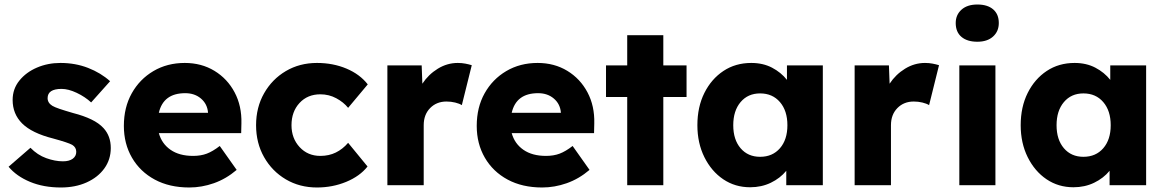

<svg xmlns="http://www.w3.org/2000/svg" viewBox="-20 -821 5170 851"><path d="M250 10Q173 10 113 -15Q53 -40 18 -82L115 -166Q146 -134 185 -120Q224 -106 259 -106Q287 -106 302.5 -117.5Q318 -129 318 -148Q318 -168 300 -179Q282 -189 216 -207Q121 -231 78 -274Q36 -316 36 -378Q36 -427 66 -464Q96 -501 144 -521.5Q192 -542 248 -542Q314 -542 370.5 -520Q427 -498 468 -461L384 -367Q357 -392 320 -409.5Q283 -427 253 -427Q191 -427 191 -386Q191 -365 212 -352Q222 -346 244 -338.5Q266 -331 304 -320Q351 -308 385 -291.5Q419 -275 439 -253Q471 -218 471 -165Q471 -114 442.5 -74.5Q414 -35 364 -12.5Q314 10 250 10Z M819 10Q731 10 666 -25Q601 -60 565 -122Q529 -184 529 -263Q529 -345 564 -407.5Q599 -470 660 -506Q721 -542 799 -542Q873 -542 930.5 -507Q988 -472 1020 -411.5Q1052 -351 1050 -274L1049 -231H684Q697 -184 736 -157Q775 -130 836 -130Q870 -130 896.5 -140Q923 -150 954 -174L1029 -68Q982 -28 928 -9Q874 10 819 10ZM801 -408Q704 -408 684 -321H902V-322Q899 -360 871 -384Q843 -408 801 -408Z M1385 10Q1308 10 1247 -26Q1186 -62 1150.5 -124.5Q1115 -187 1115 -266Q1115 -345 1150.5 -407.5Q1186 -470 1247 -506Q1308 -542 1385 -542Q1456 -542 1515.5 -517Q1575 -492 1610 -447L1523 -343Q1503 -368 1470.5 -385.5Q1438 -403 1400 -403Q1343 -403 1307.5 -364.5Q1272 -326 1272 -266Q1272 -208 1308 -169Q1344 -130 1400 -130Q1438 -130 1468.5 -145Q1499 -160 1523 -188L1609 -83Q1575 -40 1514.5 -15Q1454 10 1385 10Z M1697 0V-531H1849L1852 -450Q1879 -491 1920.5 -516.5Q1962 -542 2009 -542Q2027 -542 2042.5 -539Q2058 -536 2071 -532L2027 -355Q2016 -362 1997.5 -366.5Q1979 -371 1959 -371Q1915 -371 1886.5 -342Q1858 -313 1858 -266V0Z M2383 10Q2295 10 2230 -25Q2165 -60 2129 -122Q2093 -184 2093 -263Q2093 -345 2128 -407.5Q2163 -470 2224 -506Q2285 -542 2363 -542Q2437 -542 2494.5 -507Q2552 -472 2584 -411.5Q2616 -351 2614 -274L2613 -231H2248Q2261 -184 2300 -157Q2339 -130 2400 -130Q2434 -130 2460.5 -140Q2487 -150 2518 -174L2593 -68Q2546 -28 2492 -9Q2438 10 2383 10ZM2365 -408Q2268 -408 2248 -321H2466V-322Q2463 -360 2435 -384Q2407 -408 2365 -408Z M2760 0V-391H2666V-531H2760V-665H2920V-531H3023V-391H2920V0Z M3305 9Q3238 9 3185.5 -26.5Q3133 -62 3102 -124.5Q3071 -187 3071 -266Q3071 -347 3102 -409Q3133 -471 3186.5 -506.5Q3240 -542 3310 -542Q3362 -542 3402 -521Q3442 -500 3468 -467V-531H3627V0H3465V-64Q3438 -31 3396.5 -11Q3355 9 3305 9ZM3349 -126Q3404 -126 3437 -164Q3470 -202 3470 -266Q3470 -330 3437 -368.5Q3404 -407 3349 -407Q3295 -407 3262.5 -368.5Q3230 -330 3230 -266Q3230 -202 3262.5 -164Q3295 -126 3349 -126Z M3768 0V-531H3920L3923 -450Q3950 -491 3991.5 -516.5Q4033 -542 4080 -542Q4098 -542 4113.5 -539Q4129 -536 4142 -532L4098 -355Q4087 -362 4068.5 -366.5Q4050 -371 4030 -371Q3986 -371 3957.5 -342Q3929 -313 3929 -266V0Z M4312 -636Q4267 -636 4241.5 -657.5Q4216 -679 4216 -719Q4216 -755 4241.5 -778Q4267 -801 4312 -801Q4357 -801 4382 -779.5Q4407 -758 4407 -719Q4407 -682 4381.5 -659Q4356 -636 4312 -636ZM4232 0V-531H4392V0Z M4738 9Q4671 9 4618.5 -26.5Q4566 -62 4535 -124.5Q4504 -187 4504 -266Q4504 -347 4535 -409Q4566 -471 4619.5 -506.5Q4673 -542 4743 -542Q4795 -542 4835 -521Q4875 -500 4901 -467V-531H5060V0H4898V-64Q4871 -31 4829.5 -11Q4788 9 4738 9ZM4782 -126Q4837 -126 4870 -164Q4903 -202 4903 -266Q4903 -330 4870 -368.5Q4837 -407 4782 -407Q4728 -407 4695.5 -368.5Q4663 -330 4663 -266Q4663 -202 4695.5 -164Q4728 -126 4782 -126Z"/></svg>

Font: Lexend
Style: Bold
Weight: 700
Designer: Bonnie Shaver-Troup, Thomas Jockin
Foundry: Lexend
Version: Version 1.007; ttfautohint (v1.8.3)